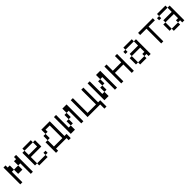

<svg xmlns="http://www.w3.org/2000/svg" viewBox="483 -2205 4034 4034"><g transform="rotate(-45 2500.0 -187.5)"><path d="M125 -437.5H187.5V-312.5H125V0H62.5V-500H125ZM187.5 -312.5H312.5V-187.5H187.5ZM312.5 -437.5H375V-500H437.5V0H375V-312.5H312.5Z M875 -437.5H625V-500H875ZM562.5 -437.5H625V-312.5H875V-437.5H937.5V-250H625V-62.5H562.5ZM625 -62.5H875V0H625ZM875 -125H937.5V-62.5H875Z M1437.5 -62.5H1500V62.5H1437.5V0H1125V62.5H1062.5V-250H1125V-62.5H1375V-437.5H1250V-375H1187.5V-500H1437.5ZM1125 -375H1187.5V-250H1125Z M1625 -125H1687.5V0H1562.5V-500H1625ZM1687.5 -250H1750V-125H1687.5ZM1750 -375H1812.5V-250H1750ZM1812.5 -500H1937.5V0H1875V-375H1812.5Z M2125 -62.5H2375V-500H2437.5V-62.5H2500V125H2437.5V0H2062.5V-500H2125Z M2625 -125H2687.5V0H2562.5V-500H2625ZM2687.5 -250H2750V-125H2687.5ZM2750 -375H2812.5V-250H2750ZM2812.5 -500H2937.5V0H2875V-375H2812.5Z M3125 -312.5H3375V-500H3437.5V0H3375V-250H3125V0H3062.5V-500H3125Z M3875 -437.5H3625V-500H3875ZM3562.5 -250H3625V-62.5H3562.5ZM3562.5 -437.5H3625V-375H3562.5ZM3625 -62.5H3812.5V0H3625ZM3625 -312.5H3875V-437.5H3937.5V0H3875V-62.5H3812.5V-125H3875V-250H3625Z M4500 -437.5H4312.5V0H4250V-437.5H4062.5V-500H4500Z M4875 -437.5H4625V-500H4875ZM4562.5 -250H4625V-62.5H4562.5ZM4562.5 -437.5H4625V-375H4562.5ZM4625 -62.5H4812.5V0H4625ZM4625 -312.5H4875V-437.5H4937.5V0H4875V-62.5H4812.5V-125H4875V-250H4625Z"/></g></svg>

Font: 寒蝉点阵体 16px
Style: Regular
Weight: 400
Designer: Designed by Warren2060
Foundry: ChillType
Version: Version 1.000